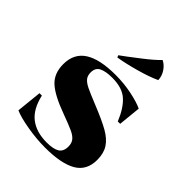

<svg xmlns="http://www.w3.org/2000/svg" viewBox="-205 -836 966 966"><g transform="rotate(45 278.0 -353.0)"><path d="M443 -631Q400 -611 333.5 -592.5Q267 -574 217 -566L212 -577L250 -605Q259 -612 308 -649.5Q357 -687 387 -718Q410 -707 426 -683Q442 -659 443 -631ZM360 -75Q360 -99 348 -114Q336 -129 310 -141Q284 -153 227 -174Q130 -209 89 -246.5Q48 -284 48 -350Q48 -425 104 -461.5Q160 -498 274 -498Q332 -498 388 -486.5Q444 -475 475 -460L463 -340H446Q419 -407 381 -441.5Q343 -476 271 -476Q225 -476 200 -463.5Q175 -451 175 -418Q175 -395 186.5 -381Q198 -367 222.5 -355Q247 -343 304 -320Q386 -287 428 -263Q470 -239 490 -208Q510 -177 510 -130Q510 -55 452.5 -21.5Q395 12 280 12Q219 12 152.5 0.5Q86 -11 53 -26L67 -162H84Q102 -83 148 -47.5Q194 -12 268 -12Q315 -12 337.5 -26Q360 -40 360 -75Z"/></g></svg>

Font: Chonburi
Style: Regular
Weight: 400
Designer: Thanarat Vachiruckul and Stawix Ruecha
Foundry: Cadson Demak & Katatrad
Version: Version 1.000